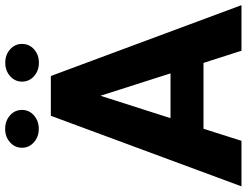

<svg xmlns="http://www.w3.org/2000/svg" viewBox="-122 -798 921 716"><g transform="rotate(-90 338.0 -440.5)"><path d="M506.3 0 460.9 -141.6H215.3L170.4 0H0.5L263.7 -710.9H412.1L676.3 0ZM254.9 -264.6H421.9L338.4 -525.9ZM144.5 -818.4Q144.5 -845.2 165 -863.3Q185.5 -881.3 214.8 -881.3Q244.6 -881.3 265.1 -863.3Q285.6 -845.2 285.6 -818.4Q285.6 -792 265.1 -773.9Q244.6 -755.9 214.8 -755.9Q185.5 -755.9 165 -773.9Q144.5 -792 144.5 -818.4ZM391.1 -818.4Q391.1 -844.7 411.6 -862.8Q432.1 -880.9 461.4 -880.9Q491.2 -880.9 511.5 -862.8Q531.7 -844.7 531.7 -818.4Q531.7 -791.5 511.5 -773.4Q491.2 -755.4 461.4 -755.4Q432.1 -755.4 411.6 -773.4Q391.1 -791.5 391.1 -818.4Z"/></g></svg>

Font: Vazirmatn RD FD ExtraBold
Style: Regular
Weight: 800
Designer: Saber Rastikerdar
Foundry: Saber Rastikerdar
Version: Version 33.003